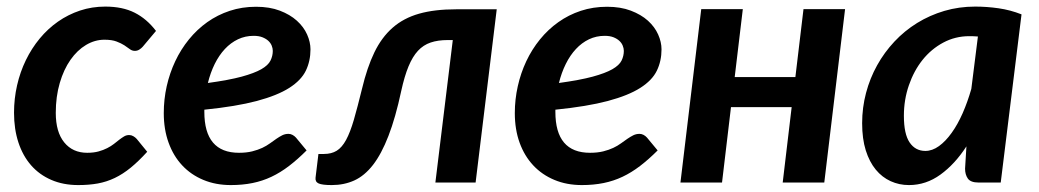

<svg xmlns="http://www.w3.org/2000/svg" viewBox="-20 -540 3074 568"><path d="M415.5 -91Q390 -63 366.8 -44Q343.5 -25 319.5 -13.5Q295.5 -2 269.2 2.8Q243 7.5 211.5 7.5Q167 7.5 131.8 -7.8Q96.5 -23 72 -51Q47.5 -79 34.5 -118.5Q21.5 -158 21.5 -206.5Q21.5 -248 30.5 -287.5Q39.5 -327 56.5 -362Q73.5 -397 97.5 -426Q121.5 -455 151.5 -476Q181.5 -497 216.8 -508.8Q252 -520.5 291.5 -520.5Q342.5 -520.5 378.2 -502.5Q414 -484.5 441.5 -448.5L402 -401.5Q398 -397 392 -393.2Q386 -389.5 379 -389.5Q370.5 -389.5 363.8 -394.8Q357 -400 347.8 -406Q338.5 -412 324.8 -417.2Q311 -422.5 289 -422.5Q260.5 -422.5 234.5 -407Q208.5 -391.5 188.5 -363Q168.5 -334.5 156.8 -294.5Q145 -254.5 145 -206Q145 -149.5 170 -118.8Q195 -88 238 -88Q257 -88 271.5 -92Q286 -96 297.2 -101.8Q308.5 -107.5 317 -114.2Q325.5 -121 333 -126.8Q340.5 -132.5 347.2 -136.5Q354 -140.5 362 -140.5Q368.5 -140.5 374.2 -137.2Q380 -134 384.5 -129L415.5 -91Z M730.5 -434Q705.5 -434 684 -423.8Q662.5 -413.5 645.2 -395Q628 -376.5 615.2 -350.8Q602.5 -325 595 -294.5Q657 -303 694.8 -313.2Q732.5 -323.5 753 -335.2Q773.5 -347 780.2 -360.8Q787 -374.5 787 -389.5Q787 -397 783.8 -405Q780.5 -413 773.8 -419.2Q767 -425.5 756.2 -429.8Q745.5 -434 730.5 -434ZM584.5 -209Q584.5 -88 687 -88Q709 -88 726 -92.2Q743 -96.5 755.8 -102.5Q768.5 -108.5 778.8 -116Q789 -123.5 797.8 -129.5Q806.5 -135.5 815 -139.8Q823.5 -144 833.5 -144Q839.5 -144 845.2 -141Q851 -138 855.5 -133L887 -95Q860.5 -68.5 835 -49Q809.5 -29.5 783 -17Q756.5 -4.5 727 1.5Q697.5 7.5 663 7.5Q618 7.5 581.5 -7.8Q545 -23 519 -50.8Q493 -78.5 478.8 -117.8Q464.5 -157 464.5 -205.5Q464.5 -246 473.2 -285Q482 -324 498.5 -359Q515 -394 539 -423.5Q563 -453 593.2 -474.5Q623.5 -496 659.8 -508Q696 -520 737.5 -520Q777.5 -520 807.8 -508.5Q838 -497 858.2 -478.8Q878.5 -460.5 888.5 -438Q898.5 -415.5 898.5 -394Q898.5 -359.5 884.8 -331Q871 -302.5 835.8 -280Q800.5 -257.5 739.5 -241.2Q678.5 -225 584.5 -215.5Z M1051 -277.5Q1066 -340.5 1087.5 -385Q1109 -429.5 1141.5 -458Q1174 -486.5 1219.8 -499.5Q1265.5 -512.5 1329.5 -512.5H1449.5L1387 0H1268L1319.5 -421.5H1304.5Q1275.5 -421.5 1254 -414.2Q1232.5 -407 1216.5 -389.8Q1200.5 -372.5 1188.5 -343.5Q1176.5 -314.5 1167 -271Q1150 -191.5 1129.2 -138Q1108.5 -84.5 1083.5 -52.2Q1058.5 -20 1028.2 -6.2Q998 7.5 961.5 7.5Q933.5 7.5 922.8 2.8Q912 -2 913.5 -14.5L922 -84.5H938Q960.5 -84.5 976 -94Q991.5 -103.5 1003.8 -126Q1016 -148.5 1026.8 -185.5Q1037.5 -222.5 1051 -277.5Z M1769 -434Q1744 -434 1722.5 -423.8Q1701 -413.5 1683.8 -395Q1666.5 -376.5 1653.8 -350.8Q1641 -325 1633.5 -294.5Q1695.5 -303 1733.2 -313.2Q1771 -323.5 1791.5 -335.2Q1812 -347 1818.8 -360.8Q1825.5 -374.5 1825.5 -389.5Q1825.5 -397 1822.2 -405Q1819 -413 1812.2 -419.2Q1805.5 -425.5 1794.8 -429.8Q1784 -434 1769 -434ZM1623 -209Q1623 -88 1725.5 -88Q1747.5 -88 1764.5 -92.2Q1781.5 -96.5 1794.2 -102.5Q1807 -108.5 1817.2 -116Q1827.5 -123.5 1836.2 -129.5Q1845 -135.5 1853.5 -139.8Q1862 -144 1872 -144Q1878 -144 1883.8 -141Q1889.5 -138 1894 -133L1925.5 -95Q1899 -68.5 1873.5 -49Q1848 -29.5 1821.5 -17Q1795 -4.5 1765.5 1.5Q1736 7.5 1701.5 7.5Q1656.5 7.5 1620 -7.8Q1583.5 -23 1557.5 -50.8Q1531.5 -78.5 1517.2 -117.8Q1503 -157 1503 -205.5Q1503 -246 1511.8 -285Q1520.5 -324 1537 -359Q1553.5 -394 1577.5 -423.5Q1601.5 -453 1631.8 -474.5Q1662 -496 1698.2 -508Q1734.5 -520 1776 -520Q1816 -520 1846.2 -508.5Q1876.5 -497 1896.8 -478.8Q1917 -460.5 1927 -438Q1937 -415.5 1937 -394Q1937 -359.5 1923.2 -331Q1909.5 -302.5 1874.2 -280Q1839 -257.5 1778 -241.2Q1717 -225 1623 -215.5Z M2480 -513 2418.5 0H2295.5L2322 -223H2142.5L2116 0H1993L2054.5 -513H2177.5L2153.5 -312H2333L2357 -513Z M2873 -432Q2866 -432.5 2859.8 -432.8Q2853.5 -433 2847.5 -433Q2806 -433 2770.5 -414Q2735 -395 2709.2 -362.8Q2683.5 -330.5 2668.8 -287.8Q2654 -245 2654 -197.5Q2654 -143.5 2671 -118.5Q2688 -93.5 2717.5 -93.5Q2738 -93.5 2757.8 -107.8Q2777.5 -122 2795.2 -146.8Q2813 -171.5 2827.8 -205Q2842.5 -238.5 2853.5 -277ZM2839 -107Q2805 -54.5 2762.2 -23.5Q2719.5 7.5 2669 7.5Q2640 7.5 2614.8 -4Q2589.5 -15.5 2570.8 -38.2Q2552 -61 2541.2 -95.2Q2530.5 -129.5 2530.5 -175.5Q2530.5 -221.5 2542 -265Q2553.5 -308.5 2574.8 -346.8Q2596 -385 2626 -417Q2656 -449 2693.2 -472Q2730.5 -495 2773.8 -507.8Q2817 -520.5 2865 -520.5Q2899.5 -520.5 2934.2 -515.5Q2969 -510.5 3002 -497.5L2940.5 0H2875Q2851.5 0 2843.2 -11.8Q2835 -23.5 2835 -41Z"/></svg>

Font: Lato 2
Style: Bold Italic
Weight: 700
Italic angle: -7°
Designer: Lukasz Dziedzic with Adam Twardoch and Botio Nikoltchev
Foundry: tyPoland Lukasz Dziedzic
Version: Version 2.015; 2015-08-06; http://www.latofonts.com/